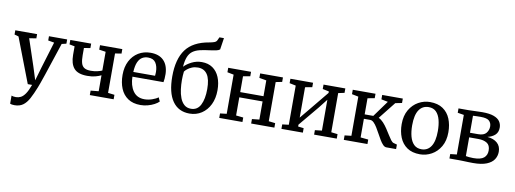

<svg xmlns="http://www.w3.org/2000/svg" viewBox="-79 -1355 5616 2095"><g transform="rotate(10 2729.0 -307.0)"><path d="M136 251.5Q103 251.5 87 243.5V154Q93.5 157.5 107.5 159.8Q121.5 162 136.5 162Q163.5 162 189 149.5Q214.5 137 238.8 102.2Q263 67.5 287.5 0H239.5L49.5 -495L3.5 -508V-555H245V-508L167.5 -496L266 -201L312 -55.5L354.5 -202L444 -496L376.5 -508V-555H578V-508L527.5 -496Q450 -259.5 407.8 -134.8Q365.5 -10 354.5 15Q324 92 295.5 144.8Q267 197.5 229.8 224.5Q192.5 251.5 136 251.5Z M927 0V-49.5L1015 -58V-235Q991 -222.5 952.8 -212Q914.5 -201.5 862.5 -201.5Q758 -201.5 714.5 -252Q671 -302.5 671 -401V-495L613 -506V-555.5H844V-506L774.5 -495V-415.5Q774.5 -361.5 784 -328Q793.5 -294.5 818.5 -278.8Q843.5 -263 891.5 -263Q929.5 -263 963.5 -271Q997.5 -279 1015 -287.5V-495L942 -506V-555.5H1189V-506L1119 -495V-58L1191 -49.5V0Z M1489 11Q1405.5 11 1350.2 -26Q1295 -63 1267.8 -128.5Q1240.5 -194 1240.5 -279.5Q1240.5 -367.5 1274 -432.8Q1307.5 -498 1366.5 -534Q1425.5 -570 1501.5 -570Q1595 -570 1646.2 -518.5Q1697.5 -467 1701 -370.5Q1701 -340.5 1699.5 -318Q1698 -295.5 1694 -278.5H1350Q1351.5 -182 1394.5 -120.2Q1437.5 -58.5 1520.5 -58.5Q1562.5 -58.5 1605.5 -73.2Q1648.5 -88 1671.5 -106.5L1691 -63Q1673 -44.5 1641.2 -27.5Q1609.5 -10.5 1569.8 0.2Q1530 11 1489 11ZM1350.5 -331H1591.5Q1592.5 -341.5 1593.2 -355Q1594 -368.5 1594 -374Q1593.5 -435 1568.2 -474.5Q1543 -514 1483 -514Q1447 -514 1418.5 -497.2Q1390 -480.5 1372 -440.5Q1354 -400.5 1350.5 -331Z M2032 10Q1909 10 1843.2 -84Q1777.5 -178 1777.5 -357.5Q1777.5 -549.5 1856 -656Q1934.5 -762.5 2110.5 -792Q2142.5 -797.5 2164.5 -805.5Q2186.5 -813.5 2194.5 -831L2210.5 -866H2260.5L2241 -737.5Q2228 -726 2199.5 -719.8Q2171 -713.5 2134 -709Q2069.5 -701.5 2023 -690.2Q1976.5 -679 1945.2 -656.2Q1914 -633.5 1897 -591.8Q1880 -550 1874.5 -481Q1906.5 -515 1958.2 -541Q2010 -567 2069.5 -567Q2140.5 -567 2189.8 -532.8Q2239 -498.5 2264.5 -437Q2290 -375.5 2290 -294Q2290 -203 2256.8 -134.8Q2223.5 -66.5 2165 -28.2Q2106.5 10 2032 10ZM2038.5 -44.5Q2110 -44.5 2143.8 -110.5Q2177.5 -176.5 2177.5 -286.5Q2177.5 -396 2142 -448.5Q2106.5 -501 2038 -501Q2001 -501 1971.2 -488.5Q1941.5 -476 1921.5 -459.5Q1901.5 -443 1893.5 -430.5Q1888 -384 1888 -335.5Q1888 -285.5 1894.5 -234.2Q1901 -183 1917.5 -140Q1934 -97 1963.5 -70.8Q1993 -44.5 2038.5 -44.5Z M2361 0V-49.5L2433.5 -58V-492L2362.5 -506V-555.5H2615.5V-506L2537.5 -492V-317H2795.5V-492L2716.5 -506V-555.5H2969V-506L2899.5 -492V-58L2972 -49.5V0H2714.5V-49.5L2795.5 -58V-259H2537.5V-58L2618 -49.5V0Z M3050 0V-49.5L3121.5 -58V-492L3051.5 -506.5V-555.5H3302.5V-506.5L3225 -492V-155.5L3298 -243.5L3488.5 -475.5V-492L3418.5 -506.5V-555.5H3660V-506.5L3592 -492V-58L3663 -49.5V0H3412V-49.5L3488.5 -58V-399.5L3409.5 -299L3225 -77.5V-57L3287.5 -49.5V0Z M3741 0V-49.5L3815 -58V-492L3742.5 -506.5V-555.5H3994.5V-506.5L3917 -492V-313.5H4012.5L4142 -492L4068.5 -506.5V-555.5H4297V-506.5L4224.5 -492L4074.5 -303Q4103.5 -289.5 4128.5 -262.2Q4153.5 -235 4175.2 -202Q4197 -169 4216 -138.2Q4235 -107.5 4251.2 -86Q4267.5 -64.5 4282 -60.5L4320.5 -50V0H4212.5Q4193 0 4174.5 -19Q4156 -38 4138 -68.2Q4120 -98.5 4101.8 -132.2Q4083.5 -166 4065 -196.2Q4046.5 -226.5 4027 -245.5Q4007.5 -264.5 3986.5 -264.5H3917V-58L4003 -49.5V0Z M4333 -279.5Q4333 -373 4371 -437.8Q4409 -502.5 4469.5 -536.2Q4530 -570 4597 -570Q4685 -570 4741 -531.5Q4797 -493 4823.8 -427.2Q4850.5 -361.5 4850.5 -279.5Q4850.5 -185.5 4812.5 -120.8Q4774.5 -56 4714 -22.5Q4653.5 11 4586 11Q4498.5 11 4442.5 -27.5Q4386.5 -66 4359.8 -131.8Q4333 -197.5 4333 -279.5ZM4592.5 -46Q4660 -46 4697.5 -102.2Q4735 -158.5 4735 -272Q4735 -340.5 4721 -395.2Q4707 -450 4675.8 -481.5Q4644.5 -513 4592.5 -513Q4524 -513 4486 -457Q4448 -401 4448 -287Q4448 -217.5 4462.5 -163Q4477 -108.5 4508.8 -77.2Q4540.5 -46 4592.5 -46Z M5173.5 4Q5150 4 5119.8 3Q5089.5 2 5061.8 1Q5034 0 5018 0H4911.5V-49L4983.5 -57V-495.5L4914 -507V-555.5H5026.5Q5051.5 -555.5 5095.8 -557.8Q5140 -560 5177.5 -560Q5258 -560 5305.2 -542.5Q5352.5 -525 5373 -494.8Q5393.5 -464.5 5393.5 -426Q5393.5 -374.5 5361.8 -345.2Q5330 -316 5279 -304Q5349 -297.5 5389 -262Q5429 -226.5 5429 -165Q5429 -118 5404 -79.8Q5379 -41.5 5323 -18.8Q5267 4 5173.5 4ZM5083.5 -315.5H5172.5Q5236.5 -315.5 5262.5 -347.5Q5288.5 -379.5 5288.5 -420.5Q5288.5 -458.5 5263.8 -482.5Q5239 -506.5 5168.5 -506.5Q5147 -506.5 5125 -505.8Q5103 -505 5083.5 -504ZM5166 -49.5Q5249.5 -49.5 5283.8 -78.8Q5318 -108 5318 -159Q5318 -218 5281 -241.2Q5244 -264.5 5185 -264.5H5083.5V-57Q5095 -54.5 5118 -52Q5141 -49.5 5166 -49.5Z"/></g></svg>

Font: Merriweather
Style: Regular
Weight: 400
Designer: Eben Sorkin
Foundry: Eben Sorkin
Version: Version 2.100; ttfautohint (v1.7.19-72a1) -l 8 -r 50 -G 200 